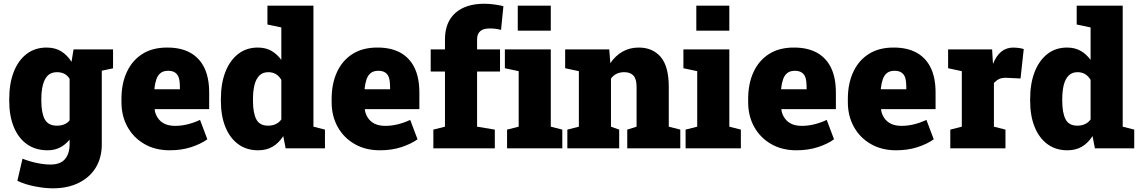

<svg xmlns="http://www.w3.org/2000/svg" viewBox="-20 -792 6080 1025"><path d="M583.5 -528.3V-427.2L523.4 -414.6V-21Q523.4 48.8 491.7 102.1Q459.5 154.8 400.6 184.1Q341.8 213.4 261.2 213.4Q219.7 213.4 166.5 203.1Q113.3 192.9 72.8 173.3L100.1 55.2Q138.7 70.3 178 78.4Q217.3 86.4 249.5 86.4Q302.2 86.4 326.9 57.4Q351.6 28.3 351.6 -22V-46.9Q329.6 -19.5 300.5 -4.6Q271.5 10.3 233.9 10.3Q169.4 10.3 123.5 -22.5Q77.6 -55.2 53.5 -114.5Q29.3 -173.8 29.3 -252.9V-263.2Q29.3 -346.2 53.2 -407.7Q77.1 -469.2 121.8 -503.7Q166.5 -538.1 228.5 -538.1Q274.4 -538.1 306.6 -518.1Q338.9 -498 361.8 -461.9L372.6 -528.3ZM351.6 -149.9V-371.1Q330.1 -406.7 284.2 -406.7Q253.9 -406.7 235.4 -389.2Q217.3 -371.1 209 -338.9Q200.7 -306.6 200.7 -263.2V-252.9Q200.7 -189.9 218.8 -155.5Q236.8 -121.1 284.2 -121.1Q305.7 -121.1 323.2 -128.2Q340.8 -135.3 351.6 -149.9Z M885.7 10.3Q808.6 10.3 750.5 -23.4Q692.9 -56.6 660.6 -114.7Q628.4 -172.9 628.4 -246.1V-264.2Q628.4 -345.2 656.7 -406.7Q685.1 -468.8 739.7 -503.7Q794.4 -538.6 874 -538.1Q945.3 -538.1 995.6 -510.7Q1096.7 -453.6 1096.7 -297.9V-209.5H806.2L805.7 -206.1Q809.1 -181.6 822.8 -162.1Q835.4 -142.6 858.4 -131.3Q881.3 -120.1 915 -120.1Q979.5 -120.1 1047.9 -151.9L1086.9 -48.3Q1051.3 -22.9 1000 -6.3Q948.7 10.3 885.7 10.3ZM804.2 -317.9 806.2 -315.4H940.4V-328.1Q940.4 -355.5 935.1 -375.5Q923.3 -414.1 877.9 -414.1Q852.1 -414.1 836.9 -401.9Q821.8 -389.6 814.5 -367.7Q807.1 -345.7 804.2 -317.9Z M1357.9 10.3Q1295.9 10.3 1251.5 -22.5Q1207 -55.2 1183.1 -114.5Q1159.2 -173.8 1159.2 -252.9V-263.2Q1159.2 -346.2 1183.1 -407.7Q1207 -469.2 1251.2 -503.7Q1295.4 -538.1 1356 -538.1Q1397.9 -538.1 1428.5 -520.8Q1459 -503.4 1481.9 -472.2V-645.5L1407.7 -661.1V-761.7H1653.3V-115.7L1714.8 -100.1V0H1504.9L1492.2 -65.4Q1468.3 -28.3 1435.5 -9Q1402.8 10.3 1357.9 10.3ZM1411.1 -121.1Q1457.5 -121.1 1481.9 -154.3V-365.7Q1457.5 -406.7 1412.1 -406.7Q1382.8 -406.7 1364.7 -388.7Q1346.7 -370.6 1338.6 -338.4Q1330.6 -306.2 1330.6 -263.2V-252.9Q1330.6 -189.9 1348.1 -155.5Q1365.7 -121.1 1411.1 -121.1Z M2007.8 10.3Q1930.7 10.3 1872.6 -23.4Q1814.9 -56.6 1782.7 -114.7Q1750.5 -172.9 1750.5 -246.1V-264.2Q1750.5 -345.2 1778.8 -406.7Q1807.1 -468.8 1861.8 -503.7Q1916.5 -538.6 1996.1 -538.1Q2067.4 -538.1 2117.7 -510.7Q2218.8 -453.6 2218.8 -297.9V-209.5H1928.2L1927.7 -206.1Q1931.2 -181.6 1944.8 -162.1Q1957.5 -142.6 1980.5 -131.3Q2003.4 -120.1 2037.1 -120.1Q2101.6 -120.1 2169.9 -151.9L2209 -48.3Q2173.3 -22.9 2122.1 -6.3Q2070.8 10.3 2007.8 10.3ZM1926.3 -317.9 1928.2 -315.4H2062.5V-328.1Q2062.5 -355.5 2057.1 -375.5Q2045.4 -414.1 2000 -414.1Q1974.1 -414.1 1959 -401.9Q1943.8 -389.6 1936.5 -367.7Q1929.2 -345.7 1926.3 -317.9Z M2526.9 -115.7 2621.6 -100.1V0H2293.5V-100.1L2355.5 -115.7V-410.2H2279.3V-528.3H2355.5V-581.5Q2355.5 -673.3 2410.9 -722.7Q2466.3 -772 2565.9 -772Q2592.3 -772 2621.6 -767.8Q2650.9 -763.7 2667.5 -758.8L2654.8 -632.3Q2628.4 -640.1 2593.8 -640.1Q2526.9 -640.1 2526.9 -581.5V-528.3H2649.4V-410.2H2526.9Z M2744.1 -628.4V-761.7H2920.4V-628.4ZM2920.4 -528.3V-115.7L2981.9 -100.1V0H2687V-100.1L2749 -115.7V-412.1L2675.3 -427.7V-528.3Z M3241.7 -115.7 3285.6 -100.1V0H3008.8V-100.1L3070.3 -115.7V-412.1L2997.1 -427.7V-528.3H3232.4L3238.3 -454.6Q3264.6 -494.1 3303 -516.1Q3341.3 -538.1 3390.1 -538.1Q3464.4 -538.1 3507.3 -487.8Q3550.3 -437.5 3550.3 -328.1V-115.7L3611.8 -100.1V0H3328.6V-100.1L3378.4 -115.7V-328.6Q3378.4 -371.1 3361.3 -388.9Q3344.2 -406.7 3312.5 -406.7Q3267.1 -406.7 3241.7 -372.6Z M3697.3 -628.4V-761.7H3873.5V-628.4ZM3873.5 -528.3V-115.7L3935.1 -100.1V0H3640.1V-100.1L3702.1 -115.7V-412.1L3628.4 -427.7V-528.3Z M4231.4 10.3Q4154.3 10.3 4096.2 -23.4Q4038.6 -56.6 4006.3 -114.7Q3974.1 -172.9 3974.1 -246.1V-264.2Q3974.1 -345.2 4002.4 -406.7Q4030.8 -468.8 4085.4 -503.7Q4140.1 -538.6 4219.7 -538.1Q4291 -538.1 4341.3 -510.7Q4442.4 -453.6 4442.4 -297.9V-209.5H4151.9L4151.4 -206.1Q4154.8 -181.6 4168.5 -162.1Q4181.2 -142.6 4204.1 -131.3Q4227.1 -120.1 4260.7 -120.1Q4325.2 -120.1 4393.6 -151.9L4432.6 -48.3Q4397 -22.9 4345.7 -6.3Q4294.4 10.3 4231.4 10.3ZM4149.9 -317.9 4151.9 -315.4H4286.1V-328.1Q4286.1 -355.5 4280.8 -375.5Q4269 -414.1 4223.6 -414.1Q4197.8 -414.1 4182.6 -401.9Q4167.5 -389.6 4160.2 -367.7Q4152.8 -345.7 4149.9 -317.9Z M4763.7 10.3Q4686.5 10.3 4628.4 -23.4Q4570.8 -56.6 4538.6 -114.7Q4506.3 -172.9 4506.3 -246.1V-264.2Q4506.3 -345.2 4534.7 -406.7Q4563 -468.8 4617.7 -503.7Q4672.4 -538.6 4752 -538.1Q4823.2 -538.1 4873.5 -510.7Q4974.6 -453.6 4974.6 -297.9V-209.5H4684.1L4683.6 -206.1Q4687 -181.6 4700.7 -162.1Q4713.4 -142.6 4736.3 -131.3Q4759.3 -120.1 4793 -120.1Q4857.4 -120.1 4925.8 -151.9L4964.8 -48.3Q4929.2 -22.9 4877.9 -6.3Q4826.7 10.3 4763.7 10.3ZM4682.1 -317.9 4684.1 -315.4H4818.4V-328.1Q4818.4 -355.5 4813 -375.5Q4801.3 -414.1 4755.9 -414.1Q4730 -414.1 4714.8 -401.9Q4699.7 -389.6 4692.4 -367.7Q4685.1 -345.7 4682.1 -317.9Z M5286.1 -115.7 5347.7 -100.1V0H5053.2V-100.1L5114.7 -115.7V-412.1L5041.5 -427.7V-528.3H5276.4L5280.3 -463.9L5281.2 -450.7Q5315.4 -538.1 5390.1 -538.1Q5400.9 -538.1 5415.5 -536.4Q5430.2 -534.7 5445.3 -530.3L5428.2 -373L5355 -376.5Q5329.6 -377.4 5315.2 -370.8Q5300.8 -364.3 5286.1 -349.1Z M5678.2 10.3Q5616.2 10.3 5571.8 -22.5Q5527.3 -55.2 5503.4 -114.5Q5479.5 -173.8 5479.5 -252.9V-263.2Q5479.5 -346.2 5503.4 -407.7Q5527.3 -469.2 5571.5 -503.7Q5615.7 -538.1 5676.3 -538.1Q5718.3 -538.1 5748.8 -520.8Q5779.3 -503.4 5802.2 -472.2V-645.5L5728 -661.1V-761.7H5973.6V-115.7L6035.2 -100.1V0H5825.2L5812.5 -65.4Q5788.6 -28.3 5755.9 -9Q5723.1 10.3 5678.2 10.3ZM5731.4 -121.1Q5777.8 -121.1 5802.2 -154.3V-365.7Q5777.8 -406.7 5732.4 -406.7Q5703.1 -406.7 5685.1 -388.7Q5667 -370.6 5658.9 -338.4Q5650.9 -306.2 5650.9 -263.2V-252.9Q5650.9 -189.9 5668.5 -155.5Q5686 -121.1 5731.4 -121.1Z"/></svg>

Font: Suwannaphum Black
Style: Regular
Weight: 900
Designer: Danh Hong
Version: Version 8.002; ttfautohint (v1.8.3)